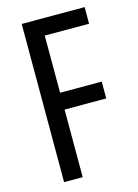

<svg xmlns="http://www.w3.org/2000/svg" viewBox="-110 -776 601 837"><g transform="rotate(-15 190.0 -357.0)"><path d="M157 0H73V-714H357V-639H157V-381H345V-305H157Z"/></g></svg>

Font: Noto Sans ExtraCondensed
Style: Regular
Weight: 400
Width: 2
Designer: Monotype Design Team
Foundry: Monotype Imaging Inc.
Version: Version 2.013; ttfautohint (v1.8.4.7-5d5b)